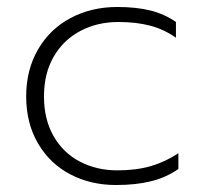

<svg xmlns="http://www.w3.org/2000/svg" viewBox="-20 -515 586 550"><path d="M55 -239Q55 -315 89 -373.5Q123 -432 182.5 -463.5Q242 -495 316 -495Q370 -495 410.5 -485Q451 -475 484 -452V-407Q450 -431 410 -441.5Q370 -452 319 -452Q259 -452 210.5 -426.5Q162 -401 134 -353Q106 -305 106 -239Q106 -173 133.5 -125Q161 -77 209 -52Q257 -27 316 -27Q370 -27 411.5 -39Q453 -51 491 -76V-31Q457 -7 413.5 4Q370 15 312 15Q240 15 181.5 -15.5Q123 -46 89 -104Q55 -162 55 -239Z"/></svg>

Font: Prompt ExtraLight
Style: Regular
Weight: 275
Designer: Katatrad Team
Foundry: CadsonDemak
Version: Version 1.000